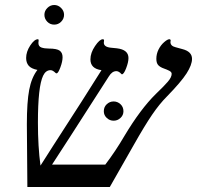

<svg xmlns="http://www.w3.org/2000/svg" viewBox="-20 -744 784 764"><path d="M383.8 -464.8Q339.8 -470.7 339.8 -507.8Q339.8 -533.7 358.2 -560.8Q376.5 -587.9 389.2 -587.9Q394 -587.9 394 -583L393.1 -574.2Q393.1 -557.1 420.9 -554.2L444.8 -551.8Q491.2 -546.4 491.2 -513.2Q491.2 -496.6 481.9 -472.4Q472.7 -448.2 464.8 -448.2L462.4 -450.2Q452.6 -460.9 442.9 -460.9Q425.8 -460.9 413.1 -439.9L257.3 -197.3L187 -88.9H398.9Q439.5 -142.1 475.1 -203.1Q539.1 -310.1 600.1 -370.1Q631.8 -400.4 647.5 -418.5Q663.1 -436.5 663.1 -450.2Q663.1 -457.5 653.6 -462.4Q644 -467.3 632.8 -471.2Q617.2 -476.6 609.6 -484.9Q602.1 -493.2 602.1 -509.8Q602.1 -529.3 610.8 -546.9Q619.6 -564.5 633.1 -576.2Q646.5 -587.9 653.8 -587.9Q659.2 -587.9 659.2 -582L658.2 -577.1Q658.2 -561 678.2 -556.2L705.1 -548.8Q744.1 -539.1 744.1 -509.8Q744.1 -485.8 722.4 -451.9Q700.7 -418 644 -359.9Q614.7 -330.6 585.2 -287.4Q555.7 -244.1 513.2 -168.9L417 0H88.9L86.9 -250Q86.9 -337.9 96.2 -386.7Q105.5 -435.5 128.9 -465.8Q104 -470.7 94 -482.7Q84 -494.6 84 -513.2Q84 -538.1 100.3 -563Q116.7 -587.9 130.9 -587.9Q133.8 -587.9 133.8 -583L132.8 -573.2Q132.8 -559.1 145 -554.9Q157.2 -550.8 173.8 -550.8Q206.5 -550.8 217.8 -542.2Q229 -533.7 229 -516.1Q229 -499.5 220.2 -475.8Q211.4 -452.1 205.1 -452.1Q202.6 -452.1 200.7 -454.1Q189.9 -464.8 181.2 -464.8Q162.1 -464.8 151.6 -442.9Q141.1 -420.9 136 -374.5Q130.9 -328.1 130.9 -255.9Q130.9 -160.6 141.1 -85L189.9 -161.6Q322.8 -366.7 383.8 -464.8ZM156.7 -685.1Q156.7 -700.7 168.5 -712.4Q180.2 -724.1 195.8 -724.1Q211.4 -724.1 223.1 -712.4Q234.9 -700.7 234.9 -685.1Q234.9 -669.4 223.4 -657.7Q211.9 -646 195.8 -646Q179.2 -646 168 -657.7Q156.7 -669.4 156.7 -685.1ZM393.1 -301.3Q393.1 -318.4 404.8 -329.3Q416.5 -340.3 432.1 -340.3Q447.8 -340.3 459.5 -329.3Q471.2 -318.4 471.2 -301.3Q471.2 -285.6 459.5 -274.7Q447.8 -263.7 432.1 -263.7Q416.5 -263.7 404.8 -274.7Q393.1 -285.6 393.1 -301.3Z"/></svg>

Font: Liberation Serif
Style: Italic
Weight: 400
Italic angle: -16.333°
Designer: Steve Matteson
Foundry: Ascender Corporation
Version: Version 2.1.5